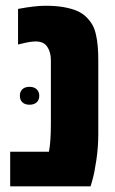

<svg xmlns="http://www.w3.org/2000/svg" viewBox="-20 -660 407 680"><path d="M43.9 -628.4Q103.5 -639.6 140.6 -639.6Q177.7 -639.6 205.3 -634.8Q232.9 -629.9 252.4 -621.6Q272 -613.3 285.9 -599.4Q299.8 -585.4 307.9 -570.8Q315.9 -556.2 320.3 -535.2Q328.1 -500.5 328.1 -447.3V-183.6Q328.1 -139.2 321.3 -93.3Q314.5 -47.4 307.6 -23.4L300.8 0H16.1V-122.6H153.3Q160.2 -158.2 160.2 -221.2V-447.3Q160.2 -474.6 147.7 -493.9Q135.3 -513.2 106.4 -513.2Q86.9 -513.2 54.7 -504.9L43.9 -502.4ZM59.3 -344Q68.4 -352.5 84.5 -352.5Q100.6 -352.5 109.9 -343.8Q119.1 -335 119.1 -320.6Q119.1 -306.2 109.9 -297.6Q100.6 -289.1 84.5 -289.1Q68.4 -289.1 59.3 -297.6Q50.3 -306.2 50.3 -320.8Q50.3 -335.4 59.3 -344Z"/></svg>

Font: Open Sans Hebrew Condensed Extra Bold
Style: Regular
Weight: 800
Width: 3
Foundry: Ascender Corporation, Yanek Iontef
Version: Version 2.001;PS 002.001;hotconv 1.0.70;makeotf.lib2.5.58329